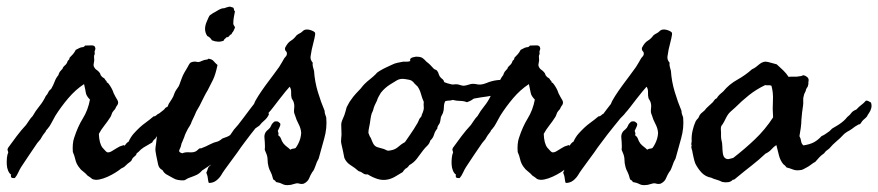

<svg xmlns="http://www.w3.org/2000/svg" viewBox="-85 -509 2603 569"><path d="M284.2 -77.1Q288.1 -82 290 -84.5Q292 -86.9 295.9 -88.9Q302.7 -103.5 311 -112.8Q319.3 -122.1 328.1 -130.4Q336.9 -138.7 347.2 -146Q357.4 -153.3 370.1 -164.1Q375 -164.1 378.4 -167.5Q381.8 -170.9 386.7 -172.9Q393.6 -178.7 397.9 -181.6Q402.3 -184.6 405.3 -189.5Q417 -195.3 426.3 -204.1Q435.5 -212.9 446.3 -220.7Q455.1 -222.7 462.9 -218.8Q466.8 -210.9 465.8 -202.1Q464.8 -193.4 456.1 -192.4Q453.1 -189.5 449.7 -186.5Q446.3 -183.6 441.4 -182.6Q435.5 -181.6 433.1 -180.2Q430.7 -178.7 428.7 -174.8Q427.7 -165 426.3 -163.6Q424.8 -162.1 423.8 -160.2Q418 -150.4 411.6 -143.1Q405.3 -135.7 399.4 -129.4Q393.6 -123 387.7 -115.7Q381.8 -108.4 375 -97.7Q369.1 -93.8 366.2 -86.9Q348.6 -77.1 340.3 -71.8Q332 -66.4 325.2 -58.6Q319.3 -54.7 319.3 -52.7Q319.3 -50.8 317.4 -48.8Q307.6 -41 306.2 -36.6Q304.7 -32.2 301.8 -30.3Q292 -23.4 287.1 -18.1Q282.2 -12.7 274.4 -9.8Q268.6 -4.9 257.8 2Q247.1 8.8 234.4 14.6Q221.7 20.5 209.5 22.9Q197.3 25.4 188.5 21.5Q184.6 18.6 181.6 16.1Q178.7 13.7 174.8 11.7Q168 3.9 160.6 -1.5Q153.3 -6.8 147.5 -15.6Q140.6 -25.4 138.2 -36.6Q135.7 -47.9 130.9 -58.6Q129.9 -70.3 130.9 -81.5Q131.8 -92.8 134.8 -100.6Q145.5 -133.8 160.6 -158.2Q175.8 -182.6 181.6 -213.9Q170.9 -224.6 169.4 -233.9Q168 -243.2 164.1 -259.8Q138.7 -243.2 117.2 -217.8Q95.7 -192.4 79.1 -166Q72.3 -154.3 67.4 -144.5Q62.5 -134.8 55.7 -127Q50.8 -122.1 50.8 -120.6Q50.8 -119.1 48.8 -117.2Q41 -107.4 39.1 -103.5Q37.1 -99.6 35.2 -96.7Q33.2 -93.8 30.3 -90.8Q27.3 -87.9 25.4 -85Q11.7 -65.4 0.5 -48.3Q-10.7 -31.2 -22.5 -13.7Q-27.3 -5.9 -31.2 2.9Q-35.2 11.7 -41 18.6Q-50.8 19.5 -52.2 15.6Q-53.7 11.7 -51.8 8.8Q-57.6 4.9 -61 -3.4Q-64.5 -11.7 -64.9 -21.5Q-65.4 -31.2 -64.5 -41Q-63.5 -50.8 -60.5 -57.6Q-63.5 -66.4 -62.5 -67.4Q-61.5 -68.4 -61.5 -70.3Q-48.8 -87.9 -35.6 -105.5Q-22.5 -123 -7.8 -138.7Q-2.9 -145.5 1.5 -152.3Q5.9 -159.2 11.7 -165Q20.5 -180.7 31.7 -194.3Q43 -208 50.8 -224.6Q55.7 -229.5 58.1 -235.4Q60.5 -241.2 66.4 -245.1Q73.2 -256.8 77.1 -267.6Q81.1 -278.3 87.9 -286.1Q89.8 -293 92.8 -296.9Q95.7 -300.8 100.6 -305.7Q101.6 -310.5 106 -314Q110.4 -317.4 113.3 -322.3Q115.2 -329.1 118.2 -331.1Q121.1 -333 121.1 -337.9Q126 -342.8 130.9 -348.1Q135.7 -353.5 139.6 -361.3Q153.3 -369.1 158.7 -369.1Q164.1 -369.1 167 -374Q174.8 -374 185.5 -374.5Q196.3 -375 197.3 -367.2Q198.2 -365.2 197.3 -362.3Q196.3 -359.4 195.3 -356.4Q196.3 -347.7 195.3 -347.2Q194.3 -346.7 194.3 -345.7Q193.4 -342.8 193.8 -338.9Q194.3 -335 194.3 -330.1Q193.4 -322.3 192.4 -317.9Q191.4 -313.5 196.3 -306.6Q198.2 -303.7 202.1 -301.3Q206.1 -298.8 209 -294.9Q211.9 -292 212.4 -289.1Q212.9 -286.1 215.8 -283.2Q217.8 -280.3 221.7 -278.3Q225.6 -276.4 227.5 -271.5Q232.4 -267.6 231 -266.6Q229.5 -265.6 235.4 -262.7Q247.1 -248 252 -232.4Q257.8 -220.7 262.7 -212.9Q267.6 -205.1 262.7 -197.3Q260.7 -195.3 259.3 -192.4Q257.8 -189.5 255.9 -185.5Q252 -181.6 248 -175.8Q246.1 -171.9 245.1 -168.5Q244.1 -165 242.2 -162.1Q233.4 -148.4 224.1 -136.7Q214.8 -125 208 -112.3Q209 -84 218.8 -71.3Q230.5 -57.6 233.4 -57.6Q239.3 -56.6 247.1 -61.5Q254.9 -66.4 259.8 -69.3Q263.7 -71.3 266.6 -73.2Q269.5 -75.2 273.4 -76.2Q284.2 -80.1 283.2 -78.6Q282.2 -77.1 284.2 -77.1Z M606.4 -486.3Q608.4 -483.4 608.4 -480.5Q608.4 -477.5 611.3 -475.6Q609.4 -466.8 607.9 -457.5Q606.4 -448.2 606.4 -439.5Q606.4 -435.5 608.9 -432.6Q611.3 -429.7 611.3 -426.8Q606.4 -415 604 -413.1Q601.6 -411.1 601.6 -408.2Q596.7 -406.2 594.2 -402.3Q591.8 -398.4 585.9 -398.4Q584 -395.5 581.5 -394Q579.1 -392.6 578.1 -388.7Q562.5 -381.8 543 -389.6Q538.1 -398.4 529.3 -402.3Q516.6 -420.9 528.3 -446.3Q530.3 -451.2 532.7 -456.5Q535.2 -461.9 537.1 -463.9Q547.9 -471.7 552.7 -473.6Q556.6 -475.6 561 -478.5Q565.4 -481.4 571.3 -483.4Q573.2 -484.4 576.7 -484.4Q580.1 -484.4 584 -486.3Q587.9 -487.3 590.8 -488.3Q593.8 -489.3 596.7 -489.3ZM455.1 -54.7Q463.9 -58.6 476.6 -57.6Q489.3 -56.6 497.1 -61.5Q501 -64.5 503.9 -67.4Q506.8 -70.3 510.7 -69.3Q526.4 -75.2 537.1 -81.1Q547.9 -86.9 560.5 -89.8Q563.5 -90.8 567.9 -93.8Q572.3 -96.7 574.2 -98.6Q589.8 -103.5 596.7 -108.4Q603.5 -113.3 609.9 -118.2Q616.2 -123 622.6 -128.4Q628.9 -133.8 638.7 -141.6Q652.3 -149.4 661.6 -155.3Q670.9 -161.1 681.6 -169.9Q683.6 -174.8 687 -177.2Q690.4 -179.7 692.4 -183.6Q710 -183.6 711.9 -169.9Q707 -159.2 698.7 -152.3Q690.4 -145.5 683.6 -136.7Q675.8 -131.8 670.9 -127.9Q666 -124 661.1 -116.2Q660.2 -116.2 655.3 -111.8Q650.4 -107.4 649.4 -107.4Q643.6 -100.6 641.1 -98.6Q638.7 -96.7 637.2 -96.2Q635.7 -95.7 633.3 -93.8Q630.9 -91.8 624 -85.9Q617.2 -75.2 606.4 -68.4Q585.9 -48.8 562 -34.7Q538.1 -20.5 518.6 -6.8Q514.6 -4.9 511.7 -1.5Q508.8 2 504.9 4.9Q500 8.8 489.7 12.7Q479.5 16.6 471.7 19.5Q465.8 23.4 460.9 25.4Q439.5 26.4 427.7 18.6Q415 11.7 408.2 7.8Q401.4 3.9 396.5 -4.9Q385.7 -9.8 383.3 -22.9Q380.9 -36.1 377.9 -48.8Q377 -53.7 376 -60.1Q375 -66.4 376 -73.2Q377.9 -84 378.9 -96.2Q379.9 -108.4 383.8 -117.2Q388.7 -127.9 389.2 -138.7Q389.6 -149.4 394.5 -160.2Q400.4 -169.9 399.9 -170.9Q399.4 -171.9 400.4 -173.8Q402.3 -176.8 404.8 -179.7Q407.2 -182.6 409.2 -186.5L415 -201.2Q418.9 -208 423.8 -214.8Q428.7 -221.7 431.6 -231.4Q433.6 -237.3 437 -242.2Q440.4 -247.1 444.3 -252.9Q447.3 -258.8 449.2 -265.1Q451.2 -271.5 454.1 -278.3Q457 -286.1 461.4 -293.9Q465.8 -301.8 470.7 -309.6Q474.6 -317.4 477.5 -321.3Q480.5 -325.2 489.3 -326.2Q493.2 -327.1 498 -325.7Q502.9 -324.2 507.8 -326.2Q520.5 -332 525.4 -332Q530.3 -332 532.2 -335Q543 -334 547.9 -328.1Q552.7 -322.3 559.6 -316.4Q553.7 -288.1 546.4 -272.9Q539.1 -257.8 530.3 -241.2Q525.4 -233.4 520.5 -223.6Q515.6 -213.9 511.7 -206.1Q506.8 -195.3 501.5 -187Q496.1 -178.7 492.2 -168Q490.2 -163.1 487.8 -158.7Q485.4 -154.3 483.4 -149.4Q481.4 -142.6 478 -137.2Q474.6 -131.8 471.7 -127Q468.8 -121.1 465.8 -115.2Q462.9 -109.4 460.9 -102.5Q456.1 -90.8 455.1 -88.4Q454.1 -85.9 453.1 -84Q451.2 -73.2 447.3 -66.4Q443.4 -59.6 450.2 -56.6Z M745.1 -143.6Q747.1 -139.6 743.7 -132.8Q740.2 -126 738.3 -121.1Q739.3 -117.2 740.2 -114.7Q741.2 -112.3 739.3 -108.4Q746.1 -103.5 748 -97.2Q750 -90.8 754.9 -84Q759.8 -78.1 765.1 -74.2Q770.5 -70.3 775.4 -65.4Q780.3 -68.4 783.2 -68.4Q786.1 -68.4 791 -70.3Q799.8 -82 804.7 -97.7Q805.7 -101.6 806.6 -106.4Q807.6 -111.3 807.6 -115.2Q806.6 -128.9 799.8 -141.6Q793 -154.3 789.1 -168Q785.2 -175.8 786.6 -185.5Q788.1 -195.3 786.1 -203.1Q785.2 -208 783.2 -210.9Q781.2 -213.9 779.3 -217.8Q777.3 -225.6 777.8 -235.4Q778.3 -245.1 773.4 -252Q769.5 -248 760.7 -237.3Q752 -226.6 742.2 -213.9Q732.4 -201.2 724.1 -190.4Q715.8 -179.7 711.9 -175.8Q707 -168.9 701.2 -163.6Q695.3 -158.2 690.4 -151.4Q686.5 -146.5 677.2 -135.3Q668 -124 658.2 -111.3Q648.4 -98.6 640.1 -87.4Q631.8 -76.2 628.9 -72.3Q627 -69.3 618.7 -57.6Q610.4 -45.9 600.1 -32.2Q589.8 -18.6 581.5 -6.8Q573.2 4.9 571.3 8.8Q565.4 18.6 556.2 25.9Q546.9 33.2 534.2 33.2Q533.2 32.2 532.2 27.8Q531.2 23.4 530.8 18.6Q530.3 13.7 528.8 9.3Q527.3 4.9 526.4 2.9Q529.3 -2.9 530.8 -8.8Q532.2 -14.6 539.1 -19.5Q541 -26.4 550.8 -41.5Q560.5 -56.6 572.3 -73.2Q584 -89.8 594.2 -104.5Q604.5 -119.1 608.4 -125Q612.3 -128.9 621.1 -139.6Q629.9 -150.4 638.7 -162.6Q647.5 -174.8 655.8 -185.5Q664.1 -196.3 668 -201.2Q670.9 -210 680.7 -225.1Q690.4 -240.2 702.1 -256.3Q713.9 -272.5 725.1 -287.1Q736.3 -301.8 742.2 -310.5Q747.1 -318.4 750.5 -324.2Q753.9 -330.1 757.8 -336.9Q759.8 -338.9 761.7 -341.3Q763.7 -343.8 764.6 -345.7Q766.6 -353.5 762.7 -356.9Q758.8 -360.4 759.8 -367.2Q767.6 -382.8 776.9 -388.2Q786.1 -393.6 793.9 -404.3Q798.8 -408.2 803.2 -410.2Q807.6 -412.1 812.5 -417Q816.4 -420.9 822.3 -421.4Q828.1 -421.9 833.5 -420.4Q838.9 -418.9 843.3 -416.5Q847.7 -414.1 848.6 -412.1Q849.6 -409.2 848.6 -404.3Q847.7 -399.4 846.7 -394.5Q844.7 -385.7 842.8 -378.4Q840.8 -371.1 838.9 -362.3Q836.9 -351.6 835.4 -341.8Q834 -332 841.8 -323.2Q840.8 -318.4 842.3 -311.5Q843.8 -304.7 845.7 -298.8Q847.7 -267.6 856.9 -236.8Q866.2 -206.1 877 -180.7Q877 -175.8 878.4 -170.9Q879.9 -166 881.8 -161.1Q884.8 -129.9 876 -99.1Q867.2 -68.4 859.4 -39.1Q853.5 -29.3 849.6 -16.6Q847.7 -10.7 845.7 -6.8Q843.8 -2.9 839.8 2Q835 9.8 831.1 19.5Q827.1 29.3 815.4 35.2Q808.6 37.1 802.2 35.2Q795.9 33.2 790 35.2Q785.2 36.1 781.2 37.6Q777.3 39.1 773.4 39.1Q760.7 41 752.4 36.6Q744.1 32.2 732.4 30.3Q732.4 27.3 729.5 25.9Q726.6 24.4 724.6 22.5Q720.7 6.8 716.8 0Q712.9 -6.8 710.9 -14.6Q708 -25.4 708 -35.6Q708 -45.9 703.1 -56.6Q699.2 -64.5 699.7 -67.4Q700.2 -70.3 700.2 -73.2Q700.2 -85.9 698.7 -101.1Q697.3 -116.2 710.9 -126Q715.8 -129.9 718.3 -136.2Q720.7 -142.6 726.6 -147.5Q728.5 -149.4 732.9 -149.4Q737.3 -149.4 739.3 -148.4Z M1431.6 -282.2Q1436.5 -281.2 1438 -278.3Q1439.5 -275.4 1443.4 -275.4Q1444.3 -270.5 1442.9 -267.6Q1441.4 -264.6 1439.5 -262.2Q1437.5 -259.8 1436 -257.3Q1434.6 -254.9 1435.5 -251Q1426.8 -245.1 1414.1 -243.7Q1401.4 -242.2 1394.5 -233.4Q1377.9 -225.6 1358.9 -223.1Q1339.8 -220.7 1319.3 -216.8Q1309.6 -210 1306.2 -209Q1302.7 -208 1298.8 -206.1Q1289.1 -210 1278.3 -210Q1267.6 -210 1256.8 -212.9Q1251 -210.9 1245.6 -210.9Q1240.2 -210.9 1234.4 -209Q1230.5 -201.2 1230.5 -191.4Q1230.5 -181.6 1227.5 -173.8L1221.7 -162.1Q1220.7 -157.2 1220.2 -152.8Q1219.7 -148.4 1217.8 -143.6Q1215.8 -140.6 1213.4 -136.7Q1210.9 -132.8 1210.9 -127.9Q1204.1 -120.1 1201.2 -109.9Q1198.2 -99.6 1190.4 -92.8Q1187.5 -83 1181.2 -77.1Q1174.8 -71.3 1168.9 -63.5Q1158.2 -48.8 1149.9 -38.1Q1141.6 -27.3 1127.9 -19.5Q1123 -11.7 1116.2 -8.8Q1110.4 -2.9 1108.4 1Q1099.6 5.9 1088.9 12.7Q1078.1 19.5 1066.4 22.5Q1049.8 26.4 1034.2 21.5Q1018.6 16.6 1004.9 7.8Q996.1 8.8 990.7 4.4Q985.4 0 977.5 -2Q966.8 -11.7 954.1 -19.5Q941.4 -27.3 935.5 -41Q933.6 -51.8 931.2 -62.5Q928.7 -73.2 926.8 -82Q924.8 -90.8 926.3 -100.6Q927.7 -110.4 926.8 -120.1Q926.8 -130.9 926.3 -138.2Q925.8 -145.5 930.7 -156.2Q936.5 -168.9 938.5 -177.2Q940.4 -185.5 942.4 -191.4Q945.3 -196.3 948.2 -202.1Q951.2 -208 955.1 -212.9Q960.9 -221.7 968.8 -230.5Q976.6 -239.3 984.4 -247.1Q990.2 -254.9 995.1 -259.8Q1002.9 -267.6 1011.7 -274.4Q1020.5 -281.2 1029.3 -290Q1031.2 -293 1034.2 -294.9Q1037.1 -296.9 1040 -298.8Q1049.8 -304.7 1058.1 -308.6Q1066.4 -312.5 1077.1 -317.4Q1085 -321.3 1092.3 -322.8Q1099.6 -324.2 1109.4 -326.2Q1116.2 -326.2 1121.1 -326.2Q1126 -326.2 1130.9 -328.1Q1127.9 -335.9 1137.7 -338.9Q1147.5 -341.8 1152.3 -340.8Q1162.1 -340.8 1168 -336.4Q1173.8 -332 1178.7 -326.2Q1189.5 -318.4 1200.2 -305.7Q1202.1 -303.7 1205.1 -302.7Q1208 -301.8 1210 -299.8Q1213.9 -294.9 1215.3 -289.1Q1216.8 -283.2 1221.7 -278.3Q1224.6 -276.4 1227.5 -273.4Q1230.5 -270.5 1231.4 -265.6Q1236.3 -263.7 1240.7 -262.2Q1245.1 -260.7 1250 -259.8Q1254.9 -257.8 1260.3 -258.8Q1265.6 -259.8 1272.5 -258.8Q1277.3 -257.8 1281.2 -256.3Q1285.2 -254.9 1290 -254.9Q1297.9 -255.9 1306.2 -258.8Q1314.5 -261.7 1325.2 -259.8Q1339.8 -255.9 1356 -262.7Q1372.1 -269.5 1388.7 -271.5Q1392.6 -271.5 1395.5 -272Q1398.4 -272.5 1402.3 -272.5Q1407.2 -276.4 1415 -278.3Q1422.9 -280.3 1431.6 -282.2ZM1152.3 -252.9Q1142.6 -261.7 1141.1 -264.2Q1139.6 -266.6 1137.7 -267.6Q1133.8 -271.5 1127.9 -272.5Q1122.1 -273.4 1117.2 -274.4Q1101.6 -277.3 1091.3 -271Q1081.1 -264.6 1071.3 -258.8Q1055.7 -249 1043.9 -234.4Q1041 -229.5 1037.6 -223.6Q1034.2 -217.8 1032.2 -210.9Q1028.3 -203.1 1025.4 -196.8Q1022.5 -190.4 1020.5 -181.6Q1015.6 -171.9 1014.6 -165.5Q1013.7 -159.2 1012.7 -154.3Q1011.7 -144.5 1009.3 -133.8Q1006.8 -123 1006.8 -115.2Q1007.8 -112.3 1009.8 -107.4Q1011.7 -102.5 1013.7 -100.6Q1015.6 -95.7 1018.1 -89.8Q1020.5 -84 1022.5 -81.1Q1027.3 -74.2 1035.2 -72.3Q1043 -70.3 1052.7 -67.4Q1063.5 -61.5 1067.4 -62.5Q1071.3 -63.5 1073.2 -63.5Q1085.9 -65.4 1095.7 -74.2Q1105.5 -83 1115.2 -87.9Q1123 -99.6 1132.3 -112.8Q1141.6 -126 1149.4 -139.6Q1152.3 -143.6 1154.3 -148.4Q1156.2 -153.3 1158.2 -157.2Q1165 -165 1164.6 -166Q1164.1 -167 1165 -168.9Q1171.9 -183.6 1170.9 -191.4Q1169.9 -199.2 1170.9 -207Q1166 -217.8 1162.6 -230.5Q1159.2 -243.2 1152.3 -252.9Z M1602.5 -77.1Q1606.4 -82 1608.4 -84.5Q1610.4 -86.9 1614.3 -88.9Q1621.1 -103.5 1629.4 -112.8Q1637.7 -122.1 1646.5 -130.4Q1655.3 -138.7 1665.5 -146Q1675.8 -153.3 1688.5 -164.1Q1693.4 -164.1 1696.8 -167.5Q1700.2 -170.9 1705.1 -172.9Q1711.9 -178.7 1716.3 -181.6Q1720.7 -184.6 1723.6 -189.5Q1735.4 -195.3 1744.6 -204.1Q1753.9 -212.9 1764.6 -220.7Q1773.4 -222.7 1781.2 -218.8Q1785.2 -210.9 1784.2 -202.1Q1783.2 -193.4 1774.4 -192.4Q1771.5 -189.5 1768.1 -186.5Q1764.6 -183.6 1759.8 -182.6Q1753.9 -181.6 1751.5 -180.2Q1749 -178.7 1747.1 -174.8Q1746.1 -165 1744.6 -163.6Q1743.2 -162.1 1742.2 -160.2Q1736.3 -150.4 1730 -143.1Q1723.6 -135.7 1717.8 -129.4Q1711.9 -123 1706.1 -115.7Q1700.2 -108.4 1693.4 -97.7Q1687.5 -93.8 1684.6 -86.9Q1667 -77.1 1658.7 -71.8Q1650.4 -66.4 1643.6 -58.6Q1637.7 -54.7 1637.7 -52.7Q1637.7 -50.8 1635.7 -48.8Q1626 -41 1624.5 -36.6Q1623 -32.2 1620.1 -30.3Q1610.4 -23.4 1605.5 -18.1Q1600.6 -12.7 1592.8 -9.8Q1586.9 -4.9 1576.2 2Q1565.4 8.8 1552.7 14.6Q1540 20.5 1527.8 22.9Q1515.6 25.4 1506.8 21.5Q1502.9 18.6 1500 16.1Q1497.1 13.7 1493.2 11.7Q1486.3 3.9 1479 -1.5Q1471.7 -6.8 1465.8 -15.6Q1459 -25.4 1456.5 -36.6Q1454.1 -47.9 1449.2 -58.6Q1448.2 -70.3 1449.2 -81.5Q1450.2 -92.8 1453.1 -100.6Q1463.9 -133.8 1479 -158.2Q1494.1 -182.6 1500 -213.9Q1489.3 -224.6 1487.8 -233.9Q1486.3 -243.2 1482.4 -259.8Q1457 -243.2 1435.5 -217.8Q1414.1 -192.4 1397.5 -166Q1390.6 -154.3 1385.7 -144.5Q1380.9 -134.8 1374 -127Q1369.1 -122.1 1369.1 -120.6Q1369.1 -119.1 1367.2 -117.2Q1359.4 -107.4 1357.4 -103.5Q1355.5 -99.6 1353.5 -96.7Q1351.6 -93.8 1348.6 -90.8Q1345.7 -87.9 1343.8 -85Q1330.1 -65.4 1318.8 -48.3Q1307.6 -31.2 1295.9 -13.7Q1291 -5.9 1287.1 2.9Q1283.2 11.7 1277.3 18.6Q1267.6 19.5 1266.1 15.6Q1264.6 11.7 1266.6 8.8Q1260.7 4.9 1257.3 -3.4Q1253.9 -11.7 1253.4 -21.5Q1252.9 -31.2 1253.9 -41Q1254.9 -50.8 1257.8 -57.6Q1254.9 -66.4 1255.9 -67.4Q1256.8 -68.4 1256.8 -70.3Q1269.5 -87.9 1282.7 -105.5Q1295.9 -123 1310.5 -138.7Q1315.4 -145.5 1319.8 -152.3Q1324.2 -159.2 1330.1 -165Q1338.9 -180.7 1350.1 -194.3Q1361.3 -208 1369.1 -224.6Q1374 -229.5 1376.5 -235.4Q1378.9 -241.2 1384.8 -245.1Q1391.6 -256.8 1395.5 -267.6Q1399.4 -278.3 1406.2 -286.1Q1408.2 -293 1411.1 -296.9Q1414.1 -300.8 1418.9 -305.7Q1419.9 -310.5 1424.3 -314Q1428.7 -317.4 1431.6 -322.3Q1433.6 -329.1 1436.5 -331.1Q1439.5 -333 1439.5 -337.9Q1444.3 -342.8 1449.2 -348.1Q1454.1 -353.5 1458 -361.3Q1471.7 -369.1 1477.1 -369.1Q1482.4 -369.1 1485.4 -374Q1493.2 -374 1503.9 -374.5Q1514.6 -375 1515.6 -367.2Q1516.6 -365.2 1515.6 -362.3Q1514.6 -359.4 1513.7 -356.4Q1514.6 -347.7 1513.7 -347.2Q1512.7 -346.7 1512.7 -345.7Q1511.7 -342.8 1512.2 -338.9Q1512.7 -335 1512.7 -330.1Q1511.7 -322.3 1510.7 -317.9Q1509.8 -313.5 1514.6 -306.6Q1516.6 -303.7 1520.5 -301.3Q1524.4 -298.8 1527.3 -294.9Q1530.3 -292 1530.8 -289.1Q1531.2 -286.1 1534.2 -283.2Q1536.1 -280.3 1540 -278.3Q1543.9 -276.4 1545.9 -271.5Q1550.8 -267.6 1549.3 -266.6Q1547.9 -265.6 1553.7 -262.7Q1565.4 -248 1570.3 -232.4Q1576.2 -220.7 1581.1 -212.9Q1585.9 -205.1 1581.1 -197.3Q1579.1 -195.3 1577.6 -192.4Q1576.2 -189.5 1574.2 -185.5Q1570.3 -181.6 1566.4 -175.8Q1564.5 -171.9 1563.5 -168.5Q1562.5 -165 1560.5 -162.1Q1551.8 -148.4 1542.5 -136.7Q1533.2 -125 1526.4 -112.3Q1527.3 -84 1537.1 -71.3Q1548.8 -57.6 1551.8 -57.6Q1557.6 -56.6 1565.4 -61.5Q1573.2 -66.4 1578.1 -69.3Q1582 -71.3 1585 -73.2Q1587.9 -75.2 1591.8 -76.2Q1602.5 -80.1 1601.6 -78.6Q1600.6 -77.1 1602.5 -77.1Z M1802.7 -143.6Q1804.7 -139.6 1801.3 -132.8Q1797.9 -126 1795.9 -121.1Q1796.9 -117.2 1797.9 -114.7Q1798.8 -112.3 1796.9 -108.4Q1803.7 -103.5 1805.7 -97.2Q1807.6 -90.8 1812.5 -84Q1817.4 -78.1 1822.8 -74.2Q1828.1 -70.3 1833 -65.4Q1837.9 -68.4 1840.8 -68.4Q1843.8 -68.4 1848.6 -70.3Q1857.4 -82 1862.3 -97.7Q1863.3 -101.6 1864.3 -106.4Q1865.2 -111.3 1865.2 -115.2Q1864.3 -128.9 1857.4 -141.6Q1850.6 -154.3 1846.7 -168Q1842.8 -175.8 1844.2 -185.5Q1845.7 -195.3 1843.8 -203.1Q1842.8 -208 1840.8 -210.9Q1838.9 -213.9 1836.9 -217.8Q1835 -225.6 1835.4 -235.4Q1835.9 -245.1 1831.1 -252Q1827.1 -248 1818.4 -237.3Q1809.6 -226.6 1799.8 -213.9Q1790 -201.2 1781.7 -190.4Q1773.4 -179.7 1769.5 -175.8Q1764.6 -168.9 1758.8 -163.6Q1752.9 -158.2 1748 -151.4Q1744.1 -146.5 1734.9 -135.3Q1725.6 -124 1715.8 -111.3Q1706.1 -98.6 1697.8 -87.4Q1689.5 -76.2 1686.5 -72.3Q1684.6 -69.3 1676.3 -57.6Q1668 -45.9 1657.7 -32.2Q1647.5 -18.6 1639.2 -6.8Q1630.9 4.9 1628.9 8.8Q1623 18.6 1613.8 25.9Q1604.5 33.2 1591.8 33.2Q1590.8 32.2 1589.8 27.8Q1588.9 23.4 1588.4 18.6Q1587.9 13.7 1586.4 9.3Q1585 4.9 1584 2.9Q1586.9 -2.9 1588.4 -8.8Q1589.8 -14.6 1596.7 -19.5Q1598.6 -26.4 1608.4 -41.5Q1618.2 -56.6 1629.9 -73.2Q1641.6 -89.8 1651.9 -104.5Q1662.1 -119.1 1666 -125Q1669.9 -128.9 1678.7 -139.6Q1687.5 -150.4 1696.3 -162.6Q1705.1 -174.8 1713.4 -185.5Q1721.7 -196.3 1725.6 -201.2Q1728.5 -210 1738.3 -225.1Q1748 -240.2 1759.8 -256.3Q1771.5 -272.5 1782.7 -287.1Q1793.9 -301.8 1799.8 -310.5Q1804.7 -318.4 1808.1 -324.2Q1811.5 -330.1 1815.4 -336.9Q1817.4 -338.9 1819.3 -341.3Q1821.3 -343.8 1822.3 -345.7Q1824.2 -353.5 1820.3 -356.9Q1816.4 -360.4 1817.4 -367.2Q1825.2 -382.8 1834.5 -388.2Q1843.8 -393.6 1851.6 -404.3Q1856.4 -408.2 1860.8 -410.2Q1865.2 -412.1 1870.1 -417Q1874 -420.9 1879.9 -421.4Q1885.7 -421.9 1891.1 -420.4Q1896.5 -418.9 1900.9 -416.5Q1905.3 -414.1 1906.2 -412.1Q1907.2 -409.2 1906.2 -404.3Q1905.3 -399.4 1904.3 -394.5Q1902.3 -385.7 1900.4 -378.4Q1898.4 -371.1 1896.5 -362.3Q1894.5 -351.6 1893.1 -341.8Q1891.6 -332 1899.4 -323.2Q1898.4 -318.4 1899.9 -311.5Q1901.4 -304.7 1903.3 -298.8Q1905.3 -267.6 1914.6 -236.8Q1923.8 -206.1 1934.6 -180.7Q1934.6 -175.8 1936 -170.9Q1937.5 -166 1939.5 -161.1Q1942.4 -129.9 1933.6 -99.1Q1924.8 -68.4 1917 -39.1Q1911.1 -29.3 1907.2 -16.6Q1905.3 -10.7 1903.3 -6.8Q1901.4 -2.9 1897.5 2Q1892.6 9.8 1888.7 19.5Q1884.8 29.3 1873 35.2Q1866.2 37.1 1859.9 35.2Q1853.5 33.2 1847.7 35.2Q1842.8 36.1 1838.9 37.6Q1835 39.1 1831.1 39.1Q1818.4 41 1810.1 36.6Q1801.8 32.2 1790 30.3Q1790 27.3 1787.1 25.9Q1784.2 24.4 1782.2 22.5Q1778.3 6.8 1774.4 0Q1770.5 -6.8 1768.6 -14.6Q1765.6 -25.4 1765.6 -35.6Q1765.6 -45.9 1760.7 -56.6Q1756.8 -64.5 1757.3 -67.4Q1757.8 -70.3 1757.8 -73.2Q1757.8 -85.9 1756.3 -101.1Q1754.9 -116.2 1768.6 -126Q1773.4 -129.9 1775.9 -136.2Q1778.3 -142.6 1784.2 -147.5Q1786.1 -149.4 1790.5 -149.4Q1794.9 -149.4 1796.9 -148.4Z M2310.5 -263.7Q2311.5 -260.7 2308.6 -252Q2303.7 -246.1 2302.7 -239.3Q2300.8 -235.4 2299.3 -232.4Q2297.9 -229.5 2296.9 -224.6Q2294.9 -218.8 2295.4 -210.9Q2295.9 -203.1 2294.9 -196.3Q2293 -185.5 2292 -175.3Q2291 -165 2290 -154.3Q2290 -143.6 2288.1 -129.9Q2286.1 -116.2 2284.2 -105.5Q2288.1 -98.6 2289.1 -90.8Q2290 -83 2295.9 -78.1Q2315.4 -81.1 2327.1 -87.4Q2338.9 -93.8 2349.6 -105.5Q2358.4 -109.4 2361.8 -112.3Q2365.2 -115.2 2373 -120.1Q2375 -122.1 2377 -124Q2378.9 -126 2380.9 -127.9Q2391.6 -133.8 2394 -135.7Q2396.5 -137.7 2400.4 -139.6Q2417 -150.4 2425.8 -162.1Q2434.6 -168.9 2438 -174.3Q2441.4 -179.7 2453.1 -184.6Q2460 -192.4 2467.3 -197.8Q2474.6 -203.1 2481.4 -210.9Q2486.3 -210.9 2489.3 -209Q2492.2 -207 2496.1 -205.1Q2499 -197.3 2497.1 -189Q2495.1 -180.7 2490.2 -173.8Q2485.4 -167 2485.4 -166Q2485.4 -165 2484.4 -164.1Q2481.4 -160.2 2477.1 -156.7Q2472.7 -153.3 2469.7 -149.4Q2464.8 -140.6 2461.9 -140.6Q2459 -140.6 2457 -138.7Q2448.2 -133.8 2444.8 -130.9Q2441.4 -127.9 2433.6 -123Q2422.9 -117.2 2420.9 -115.2Q2418.9 -113.3 2417 -112.3Q2404.3 -98.6 2394 -90.3Q2383.8 -82 2372.1 -68.4Q2368.2 -65.4 2364.3 -62.5Q2360.4 -59.6 2357.4 -54.7Q2348.6 -48.8 2343.3 -43Q2337.9 -37.1 2331.1 -29.3Q2325.2 -26.4 2318.4 -21Q2311.5 -15.6 2303.7 -11.7Q2299.8 -9.8 2295.4 -7.3Q2291 -4.9 2286.1 -4.9Q2274.4 -2.9 2264.6 -6.8Q2254.9 -10.7 2246.1 -12.7Q2242.2 -18.6 2236.3 -22.5Q2227.5 -33.2 2223.6 -47.9Q2219.7 -62.5 2215.8 -79.1Q2208 -74.2 2201.2 -66.4Q2194.3 -58.6 2183.6 -53.7Q2164.1 -35.2 2142.1 -18.1Q2120.1 -1 2097.7 17.6Q2094.7 20.5 2091.8 22.5Q2088.9 24.4 2086.9 23.4Q2082 29.3 2073.7 30.8Q2065.4 32.2 2055.7 30.3Q2045.9 25.4 2038.1 23.4Q2030.3 21.5 2022.5 17.6Q2005.9 14.6 1994.6 2.9Q1983.4 -8.8 1975.6 -24.4Q1972.7 -32.2 1971.2 -39.1Q1969.7 -45.9 1967.8 -54.7Q1966.8 -62.5 1964.8 -67.9Q1962.9 -73.2 1964.8 -78.1Q1962.9 -81.1 1963.9 -84.5Q1964.8 -87.9 1964.8 -91.8Q1963.9 -105.5 1967.3 -121.1Q1970.7 -136.7 1976.6 -149.4Q1978.5 -153.3 1984.4 -159.2Q1986.3 -162.1 1987.3 -165Q1988.3 -168 1990.2 -169.9Q1992.2 -172.9 1996.1 -175.8Q2000 -178.7 2002.9 -181.6Q2007.8 -188.5 2014.2 -193.8Q2020.5 -199.2 2026.4 -205.1Q2029.3 -208 2031.7 -211.9Q2034.2 -215.8 2039.1 -217.8Q2043 -224.6 2047.9 -229Q2052.7 -233.4 2058.6 -238.3Q2075.2 -258.8 2099.6 -272.5Q2124 -286.1 2143.6 -303.7Q2150.4 -306.6 2155.3 -310.5Q2160.2 -314.5 2165 -318.4Q2177.7 -329.1 2191.4 -325.2Q2205.1 -321.3 2216.8 -318.4Q2226.6 -309.6 2235.8 -300.8Q2245.1 -292 2252 -281.2Q2258.8 -282.2 2267.6 -281.7Q2276.4 -281.2 2286.1 -283.2Q2289.1 -283.2 2292 -284.7Q2294.9 -286.1 2296.9 -286.1Q2311.5 -281.2 2311.5 -271.5ZM2182.6 -256.8Q2156.2 -244.1 2134.8 -227.1Q2113.3 -210 2093.8 -190.4Q2088.9 -185.5 2083.5 -181.2Q2078.1 -176.8 2074.2 -171.9Q2070.3 -167 2066.9 -160.2Q2063.5 -153.3 2060.5 -147.5Q2058.6 -143.6 2056.6 -141.1Q2054.7 -138.7 2052.7 -135.7Q2050.8 -130.9 2051.3 -126Q2051.8 -121.1 2051.8 -115.2Q2051.8 -110.4 2051.8 -105.5Q2051.8 -100.6 2052.7 -95.7Q2055.7 -85 2055.7 -74.2Q2055.7 -66.4 2057.1 -55.2Q2058.6 -43.9 2064.5 -40Q2070.3 -36.1 2076.7 -38.1Q2083 -40 2087.9 -41Q2122.1 -67.4 2152.3 -96.2Q2182.6 -125 2206.1 -161.1Q2204.1 -186.5 2205.6 -210.4Q2207 -234.4 2201.2 -254.9Q2197.3 -256.8 2191.9 -256.3Q2186.5 -255.9 2182.6 -256.8Z"/></svg>

Font: Seaweed Script
Style: Regular
Weight: 400
Designer: Squid
Foundry: Font Diner, Inc DBA Neapolitan
Version: Version 1.000